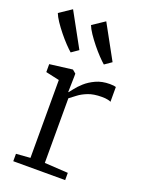

<svg xmlns="http://www.w3.org/2000/svg" viewBox="-171 -945 771 1022"><g transform="rotate(20 215.0 -434.5)"><path d="M37.5 0V-42L117.5 -48V-489L40.5 -506V-551L167.5 -567H169.5L188.5 -551V-535L186.5 -446H188.5Q193 -451 206.8 -469.2Q220.5 -487.5 244.2 -509Q268 -530.5 302 -546.2Q336 -562 380.5 -562Q395 -562 402.8 -560.8Q410.5 -559.5 415.5 -558V-474Q412.5 -476.5 398.8 -479.8Q385 -483 364.5 -483Q318 -483 286.8 -470.8Q255.5 -458.5 234.8 -442.5Q214 -426.5 198.5 -415V-49L331.5 -41V0ZM126 -649Q112.5 -660.5 92.5 -681.5Q72.5 -702.5 51.8 -728.2Q31 -754 14.2 -779Q-2.5 -804 -9.5 -822.5L60 -869L166 -676L127 -649ZM314 -649Q300.5 -660.5 280.5 -681.5Q260.5 -702.5 239.8 -728.2Q219 -754 202.2 -779Q185.5 -804 178.5 -822.5L248 -869L354 -676L315 -649Z"/></g></svg>

Font: Merriweather Light
Style: Regular
Weight: 300
Designer: Eben Sorkin
Foundry: Eben Sorkin
Version: Version 2.100